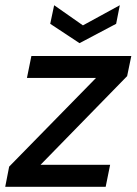

<svg xmlns="http://www.w3.org/2000/svg" viewBox="-22 -714 522 734"><path d="M464 -423 133 -84H399L382 0H-2L13 -77L345 -416H81L98 -500H480ZM436 -694 422 -623 282 -549 170 -623 185 -694 295 -617Z"/></svg>

Font: Albert Sans Medium
Style: Italic
Weight: 500
Italic angle: -11.25°
Designer: Andreas Rasmussen
Foundry: a.Foundry
Version: Version 1.025